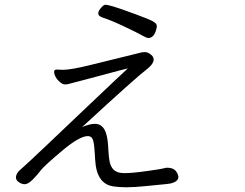

<svg xmlns="http://www.w3.org/2000/svg" viewBox="-20 -761 1040 814"><path d="M493 -28 508 -27Q541 -27 604.5 -36Q668 -45 675 -47.5Q682 -50 689 -50Q715 -50 726.5 -34.5Q738 -19 736 -7V-6Q729 15 688.5 19Q648 23 598 28Q548 33 516 33Q484 33 459 29Q398 19 386 -58Q383 -83 381.5 -114.5Q380 -146 375 -165Q370 -184 352 -184Q320 -184 253 -130Q167 -58 153 -39Q139 -20 119 0Q99 20 85 20Q71 20 58 10Q45 0 48 -14Q51 -28 64 -39.5Q77 -51 109 -80.5Q141 -110 185 -152Q229 -194 278 -240.5Q327 -287 374.5 -332Q422 -377 461 -414Q500 -451 522 -471Q492 -464 422.5 -445Q353 -426 315 -416.5Q277 -407 270.5 -405Q264 -403 255 -403Q246 -403 234 -413Q222 -423 215 -436.5Q208 -450 210 -460Q211 -466 221 -466L247 -465Q281 -465 363.5 -485.5Q446 -506 512 -522Q578 -538 581 -539Q584 -540 595.5 -540Q607 -540 620.5 -529Q634 -518 631 -503.5Q628 -489 608 -472Q552 -429 328 -222Q359 -236 383 -236Q427 -236 436 -167Q438 -154 439.5 -124Q441 -94 445 -74Q455 -32 493 -28ZM644 -643Q635 -600 609 -600Q601 -600 582 -611Q563 -622 507 -648.5Q451 -675 414 -687Q394 -694 397 -708Q398 -716 409 -728.5Q420 -741 427.5 -741Q435 -741 462 -733Q489 -725 552.5 -701.5Q616 -678 628.5 -670.5Q641 -663 643.5 -657Q646 -651 644 -643Z"/></svg>

Font: LXGW Bright GB
Style: Italic
Weight: 400
Italic angle: -12°
Designer: Christian Thalmann (Catharsis Fonts)
Foundry: LXGW / Christian Thalmann (Catharsis Fonts) / Fontworks Inc.
Version: Version 5.510